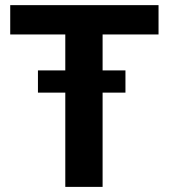

<svg xmlns="http://www.w3.org/2000/svg" viewBox="-20 -731 660 751"><path d="M470.7 -455.6V-368.7H381.3V0H235.4V-368.7H128.4V-455.6H235.4V-596.2H20V-710.9H600.1V-596.2H381.3V-455.6Z"/></svg>

Font: Vazirmatn FD
Style: Bold
Weight: 700
Designer: Saber Rastikerdar
Foundry: Saber Rastikerdar
Version: Version 33.001